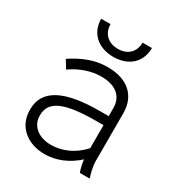

<svg xmlns="http://www.w3.org/2000/svg" viewBox="-172 -837 895 960"><g transform="rotate(30 275.0 -357.0)"><path d="M133 -721C133 -640 191 -586 280 -586C369 -586 426 -640 426 -721H372C372 -667 336 -632 280 -632C224 -632 187 -667 187 -721ZM226 7C291 7 356 -20 410 -69C413 -45 419 -17 426 0H483C474 -25 465 -63 465 -92V-367C465 -467 399 -528 284 -528H280C210 -528 145 -502 80 -459L108 -413C160 -450 221 -471 276 -471H281C362 -471 409 -432 409 -364V-318H358C152 -318 52 -264 52 -152V-147C52 -55 123 7 226 7ZM229 -49C159 -49 109 -89 109 -147V-151C109 -233 186 -266 370 -266H409V-133C361 -80 298 -49 229 -49Z"/></g></svg>

Font: Fixel Text Light
Style: Regular
Weight: 300
Width: 4
Designer: AlfaBravo + MacPaw
Foundry: Kyrylo Tkachov, Marchela Mozhyna, Serhii Makarenko, Maria Weinstein, Zakhar Kryvoshyya
Version: Version 1.211